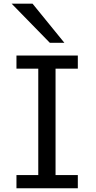

<svg xmlns="http://www.w3.org/2000/svg" viewBox="-20 -1011 516 1031"><path d="M397.9 -712.9V-642.1H278.3V-70.8H397.9V0H68.4V-70.8H185.5V-642.1H68.4V-712.9ZM154.8 -991.2 325.7 -781.2H247.6L42.5 -991.2Z"/></svg>

Font: Andika Basic
Style: Regular
Weight: 400
Designer: Annie Olsen & Victor Gaultney
Foundry: SIL International
Version: Version 1.000